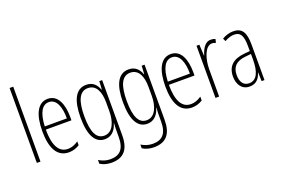

<svg xmlns="http://www.w3.org/2000/svg" viewBox="-123 -1174 2693 1830"><g transform="rotate(-20 1223.5 -259.0)"><path d="M107 0V-760H70V0Z M375 -539C272 -539 222 -433 222 -264C222 -97 274 10 394 10C436 10 472 -3 502 -22V-61C466 -36 432 -24 396 -24C304 -24 259 -109 259 -269H519V-303C519 -425 481 -539 375 -539ZM375 -506C453 -506 485 -412 484 -301H260C266 -439 308 -506 375 -506Z M765 -539C658 -539 609 -437 609 -263C609 -78 664 10 759 10C827 10 870 -38 888 -104H891C888 -65 888 -37 888 -8V33C888 156 839 207 743 207C699 207 665 195 627 173V211C661 232 699 242 743 242C869 242 925 169 925 29V-529H896L891 -445H888C870 -496 835 -539 765 -539ZM769 -504C854 -504 888 -423 888 -317V-226C888 -125 853 -24 764 -24C686 -24 647 -99 647 -263C647 -409 680 -504 769 -504Z M1195 -539C1088 -539 1039 -437 1039 -263C1039 -78 1094 10 1189 10C1257 10 1300 -38 1318 -104H1321C1318 -65 1318 -37 1318 -8V33C1318 156 1269 207 1173 207C1129 207 1095 195 1057 173V211C1091 232 1129 242 1173 242C1299 242 1355 169 1355 29V-529H1326L1321 -445H1318C1300 -496 1265 -539 1195 -539ZM1199 -504C1284 -504 1318 -423 1318 -317V-226C1318 -125 1283 -24 1194 -24C1116 -24 1077 -99 1077 -263C1077 -409 1110 -504 1199 -504Z M1623 -539C1520 -539 1470 -433 1470 -264C1470 -97 1522 10 1642 10C1684 10 1720 -3 1750 -22V-61C1714 -36 1680 -24 1644 -24C1552 -24 1507 -109 1507 -269H1767V-303C1767 -425 1729 -539 1623 -539ZM1623 -506C1701 -506 1733 -412 1732 -301H1508C1514 -439 1556 -506 1623 -506Z M2028 -537C1965 -537 1936 -471 1919 -416H1917L1911 -529H1882V0H1919V-278C1919 -381 1957 -500 2027 -500C2041 -500 2056 -495 2065 -491L2074 -527C2059 -535 2042 -537 2028 -537Z M2255 -539C2218 -539 2177 -527 2143 -506L2157 -476C2194 -498 2227 -506 2253 -506C2316 -506 2342 -468 2342 -356V-308L2281 -302C2171 -291 2108 -238 2108 -133C2108 -59 2144 10 2227 10C2299 10 2330 -38 2345 -89H2347L2350 0H2379V-359C2379 -487 2343 -539 2255 -539ZM2283 -272 2343 -278V-218C2343 -100 2311 -21 2233 -21C2179 -21 2146 -61 2146 -134C2146 -218 2190 -262 2283 -272Z"/></g></svg>

Font: Noto Sans Telugu ExtraCondensed ExtraLight
Style: Regular
Weight: 200
Width: 2
Designer: Jelle Bosma - Monotype Design Team
Foundry: Monotype Imaging Inc.
Version: Version 2.005